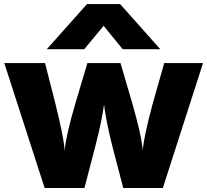

<svg xmlns="http://www.w3.org/2000/svg" viewBox="-20 -892 1021 947"><path d="M1 -581.1H202.1L253.9 -377.9Q289.1 -236.3 296.9 -170.9L298.8 -148.4Q304.7 -220.7 350.6 -377.9L411.1 -581.1H574.2L633.8 -377.9Q674.8 -233.4 681.6 -171.9L683.6 -149.4Q690.4 -221.7 732.4 -377.9L790 -581.1H981.4L783.2 35.2H587.9L535.2 -167Q508.8 -270.5 496.1 -353.5L493.2 -377Q482.4 -294.9 449.2 -167L396.5 35.2H200.2ZM210.9 -649.4 409.2 -872.1H572.3L770.5 -649.4H585L491.2 -764.6L395.5 -649.4Z"/></svg>

Font: GenEi M Gothic v2 Black
Style: Regular
Weight: 900
Version: Version 2.0